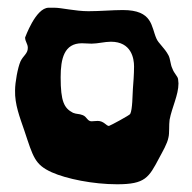

<svg xmlns="http://www.w3.org/2000/svg" viewBox="-20 -502 497 497"><path d="M441 -297C440 -305 431 -311 426 -325C421 -335 421 -350 416 -359C406 -378 390 -390 385 -402C371 -433 376 -476 298 -476C271 -476 239 -473 209 -473C175 -473 139 -482 121 -482C120 -482 118 -482 117 -482C114 -482 110 -482 106 -482C72 -482 45 -404 45 -405C45 -394 52 -389 52 -378C52 -363 40 -358 33 -343C26 -327 19 -289 19 -268C18 -232 31 -199 43 -164C66 -95 70 -76 114 -56C152 -39 221 -25 283 -25C356 -25 365 -42 392 -93C401 -110 413 -130 416 -146C419 -157 417 -179 419 -192C425 -224 442 -256 442 -286C442 -290 441 -293 441 -297ZM324 -272C323 -257 323 -218 317 -207C316 -204 266 -177 262 -176C255 -176 249 -189 233 -189C227 -189 221 -188 217 -188C206 -188 205 -200 194 -204C184 -208 179 -206 169 -210C146 -222 137 -239 137 -302C137 -350 146 -390 192 -390C200 -390 209 -389 217 -389C233 -389 251 -394 267 -394C320 -394 327 -351 327 -330C327 -309 325 -285 324 -272Z"/></svg>

Font: Freckle Face
Style: Regular
Weight: 400
Designer: Astigmatic (AOETI)
Foundry: Astigmatic (AOETI)
Version: Version 1.000